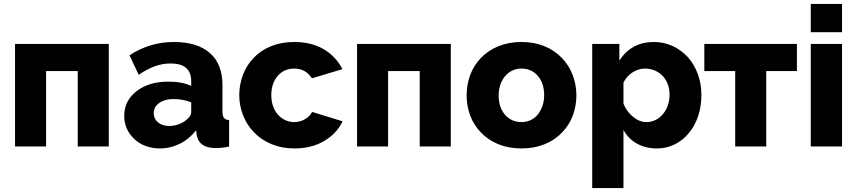

<svg xmlns="http://www.w3.org/2000/svg" viewBox="-20 -750 4388 983"><path d="M57 -525V0H216V-386H378V0H537V-525Z M984 -83 987 -59Q999 8 1084 8Q1121 8 1153 0V-135Q1134 -137 1126.5 -146.5Q1119 -156 1119 -180V-315Q1119 -422 1054.5 -478.5Q990 -535 870 -535Q747 -535 643 -467L690 -367Q734 -397 773 -411Q812 -425 854 -425Q959 -425 959 -334V-310Q914 -332 841 -332Q742 -332 679 -283Q616 -234 616 -157Q616 -87 668 -38Q692 -15 726 -2.5Q760 10 798 10Q852 10 900.5 -14Q949 -38 984 -83ZM767 -171Q767 -203 795.5 -223Q824 -243 868 -243Q916 -243 959 -226V-176Q959 -156 936 -138Q920 -123 895.5 -114Q871 -105 845 -105Q811 -105 789 -123.5Q767 -142 767 -171Z M1280 -73Q1317 -34 1370 -12Q1423 10 1487 10Q1575 10 1639.5 -28Q1704 -66 1734 -129L1578 -177Q1566 -154 1541 -139.5Q1516 -125 1486 -125Q1462 -125 1440.5 -135Q1419 -145 1403 -163Q1369 -202 1369 -263Q1369 -324 1402 -361.5Q1435 -399 1486 -399Q1545 -399 1577 -349L1733 -396Q1701 -460 1638 -497.5Q1575 -535 1487 -535Q1422 -535 1369 -514Q1316 -493 1279 -454Q1243 -417 1224 -367Q1205 -317 1205 -263Q1205 -209 1224.5 -159.5Q1244 -110 1280 -73Z M1808 -525V0H1967V-386H2129V0H2288V-525Z M2858 -72Q2894 -109 2912.5 -158Q2931 -207 2931 -262Q2931 -316 2912 -366Q2893 -416 2857 -453Q2820 -492 2767.5 -513.5Q2715 -535 2650 -535Q2585 -535 2532 -513.5Q2479 -492 2442 -453Q2406 -416 2387.5 -366.5Q2369 -317 2369 -262Q2369 -207 2387.5 -158Q2406 -109 2442 -72Q2479 -33 2532 -11.5Q2585 10 2650 10Q2715 10 2768 -11.5Q2821 -33 2858 -72ZM2567 -361Q2582 -379 2603.5 -389Q2625 -399 2650 -399Q2701 -399 2733.5 -361.5Q2766 -324 2766 -262Q2766 -233 2757 -207.5Q2748 -182 2733 -163Q2700 -125 2650 -125Q2598 -125 2565.5 -162.5Q2533 -200 2533 -262Q2533 -291 2542 -317Q2551 -343 2567 -361Z M3507 -69Q3538 -106 3554.5 -156Q3571 -206 3571 -264Q3571 -320 3553 -370Q3535 -420 3502 -457Q3468 -494 3423.5 -514.5Q3379 -535 3327 -535Q3213 -535 3151 -440V-525H3012V213H3172V-85Q3196 -40 3240.5 -15Q3285 10 3344 10Q3392 10 3434.5 -11Q3477 -32 3507 -69ZM3172 -219V-327Q3188 -360 3218.5 -379.5Q3249 -399 3282 -399Q3309 -399 3332.5 -389Q3356 -379 3373 -361Q3408 -323 3408 -265Q3408 -237 3399.5 -211.5Q3391 -186 3375 -167Q3340 -125 3290 -125Q3254 -125 3221 -152Q3188 -179 3172 -219Z M4060 -386V-525H3586V-386H3744V0H3903V-386Z M4291 -730H4131V-585H4291ZM4291 -525H4131V0H4291Z"/></svg>

Font: RT Raleway ExtraBold
Style: Regular
Weight: 400
Designer: Matt McInerney, Pablo Impallari, Rodrigo Fuenzalida — Edited by Milan Moffatt in April 2016
Foundry: Matt McInerney, Pablo Impallari, Rodrigo Fuenzalida — Edited by Milan Moffatt in April 2016
Version: Version 3.001